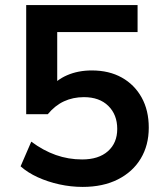

<svg xmlns="http://www.w3.org/2000/svg" viewBox="-20 -725 640 755"><path d="M305 10Q259 10 213.5 0Q168 -10 128.5 -28Q89 -46 61 -71L103 -168Q150 -133 199.5 -115.5Q249 -98 303 -98Q368 -98 404.5 -130.5Q441 -163 441 -218Q441 -274 406 -308.5Q371 -343 310 -343Q267 -343 231.5 -326.5Q196 -310 168 -276H83V-705H521V-599H205V-375H174Q200 -410 243.5 -429Q287 -448 341 -448Q409 -448 459 -420Q509 -392 537 -341.5Q565 -291 565 -223Q565 -154 533.5 -101.5Q502 -49 443.5 -19.5Q385 10 305 10Z"/></svg>

Font: Mulish ExtraLight
Style: Regular
Weight: 200
Designer: Vernon Adams
Foundry: Vernon Adams
Version: Version 3.603